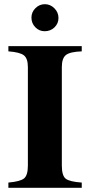

<svg xmlns="http://www.w3.org/2000/svg" viewBox="-20 -896 429 916"><path d="M259 -810Q259 -784 240 -765.5Q221 -747 193 -747Q167 -747 148.5 -766Q130 -785 130 -812Q130 -838 149 -857Q168 -876 194 -876Q220 -876 239.5 -856.5Q259 -837 259 -810ZM370 0H20V-25Q77 -30 95 -45Q113 -60 113 -106V-576Q113 -617 94 -632Q75 -647 20 -651V-676H370V-651Q314 -649 294.5 -633.5Q275 -618 275 -576V-106Q275 -58 293.5 -43.5Q312 -29 370 -25Z"/></svg>

Font: STIX
Style: Bold
Weight: 700
Designer: MicroPress Inc., with final additions and corrections provided by Coen Hoffman, Elsevier (retired)
Version: Version 1.1.1